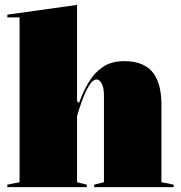

<svg xmlns="http://www.w3.org/2000/svg" viewBox="-20 -765 740 785"><path d="M690 -10V0H365V-10L405 -20V-375Q405 -406 396 -423Q387 -440 375 -440Q361 -440 347.5 -420Q334 -400 323 -372.5Q312 -345 304.5 -321.5Q297 -298 295 -290V-20L335 -10V0H10V-10L60 -20V-694H10V-705L295 -745V-352L303 -344Q320 -392 344 -431Q368 -470 402.5 -492.5Q437 -515 487 -515Q533 -515 563 -501Q593 -487 609.5 -462.5Q626 -438 633 -406.5Q640 -375 640 -340V-20Z"/></svg>

Font: Kalnia Thin
Style: Regular
Weight: 100
Version: Version 1.105